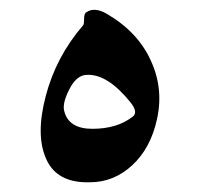

<svg xmlns="http://www.w3.org/2000/svg" viewBox="-20 -351 409 395"><path d="M158 -326Q174 -337 199 -323Q263 -286 290 -227Q317 -169 303 -106Q290 -46 252 -11Q214 24 165 24Q97 26 75 -24Q53 -73 74 -153Q95 -234 151 -299Q153 -301 153 -312Q153 -324 158 -326ZM253 -111Q265 -120 248 -141Q201 -199 159 -197Q138 -197 123 -168Q108 -139 112 -123Q121 -86 170 -86Q221 -86 253 -111Z"/></svg>

Font: Amiri Modified
Style: Regular
Weight: 400
Version: 0.117-H1